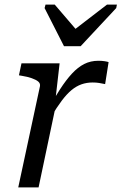

<svg xmlns="http://www.w3.org/2000/svg" viewBox="-20 -811 526 831"><path d="M257 -611H329L483 -776L486 -791H443L287 -671L331 -658L217 -791H177L173 -776ZM59 0H147L226 -375L220 -380L238 -537H73L62 -485L74 -483Q99 -479 117.5 -472.5Q136 -466 145.5 -458Q155 -450 153 -438ZM450 -542Q446 -544 433.5 -546Q421 -548 406 -548Q372 -548 344.5 -534Q317 -520 291.5 -492.5Q266 -465 239.5 -424Q213 -383 182 -328L201 -305Q226 -347 247.5 -375.5Q269 -404 289.5 -421Q310 -438 332.5 -446Q355 -454 381 -454Q396 -454 408.5 -452Q421 -450 435 -447Z"/></svg>

Font: Roboto Serif
Style: Italic
Weight: 400
Italic angle: -10°
Designer: Greg Gazdowicz
Foundry: Commercial Type
Version: Version 1.008